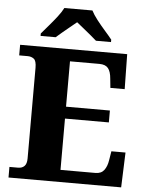

<svg xmlns="http://www.w3.org/2000/svg" viewBox="-61 -980 787 1029"><g transform="rotate(5 332.5 -465.5)"><path d="M24 0V-57H71Q92 -57 104.5 -69.5Q117 -82 117 -111V-598Q117 -636 103 -646.5Q89 -657 70 -657H24V-714H600L603 -526H526L521 -575Q518 -613 503.5 -631Q489 -649 456 -649H298V-405H534V-341H298V-65H486Q517 -65 532.5 -85.5Q548 -106 553 -139L561 -188H637L630 0ZM129 -784Q145 -803 167.5 -829Q190 -855 211 -882Q232 -909 243 -931H394Q405 -909 426 -882Q447 -855 470 -829Q493 -803 508 -784V-771H427Q415 -782 395 -798.5Q375 -815 354 -832Q333 -849 318 -861Q303 -849 282.5 -832Q262 -815 242 -798.5Q222 -782 210 -771H129Z"/></g></svg>

Font: Noto Serif Tamil ExtraBold
Style: Italic
Weight: 800
Italic angle: -12°
Designer: Indian Type Foundry, Tom Grace, and the Monotype Design Team
Foundry: Monotype Imaging Inc.
Version: Version 2.003; ttfautohint (v1.8.4.7-5d5b)